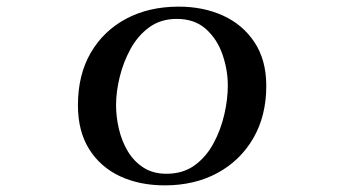

<svg xmlns="http://www.w3.org/2000/svg" viewBox="-20 -558 1040 579"><path d="M667 -300Q667 -347 651 -393.5Q635 -440 601 -470.5Q567 -501 513 -501Q465 -501 430.5 -476Q396 -451 374 -411Q352 -371 341 -326Q330 -281 330 -241Q330 -206 338.5 -169.5Q347 -133 365 -102.5Q383 -72 412 -53Q441 -34 482 -34Q532 -34 567 -59.5Q602 -85 624 -126Q646 -167 656.5 -213Q667 -259 667 -300ZM783 -299Q783 -209 744 -141.5Q705 -74 636 -36.5Q567 1 477 1Q401 1 342 -26.5Q283 -54 249 -108Q215 -162 215 -241Q215 -332 253.5 -398.5Q292 -465 360.5 -501.5Q429 -538 519 -538Q593 -538 652.5 -511Q712 -484 747.5 -430.5Q783 -377 783 -299Z"/></svg>

Font: Kaisei HarunoUmi Medium
Style: Regular
Weight: 500
Designer: Font-Kai, 金井和夫
Foundry: KAZUO KANAI
Version: Version 5.003